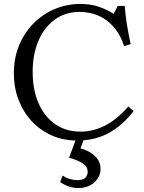

<svg xmlns="http://www.w3.org/2000/svg" viewBox="-20 -700 725 970"><path d="M387 -35Q452 -35 512.5 -66.5Q573 -98 628 -162L655 -139Q602 -69 532 -29.5Q462 10 370 10H369Q300 10 242 -15.5Q184 -41 141 -87Q98 -133 74 -195Q50 -257 50 -330Q50 -407 76.5 -471Q103 -535 149.5 -582Q196 -629 257 -654.5Q318 -680 387 -680Q437 -680 477.5 -666.5Q518 -653 554 -630L575 -670H610Q614 -619 622 -571.5Q630 -524 640 -477L607 -467Q589 -521 561.5 -555Q534 -589 503 -607.5Q472 -626 441 -633Q410 -640 384 -640Q311 -640 257.5 -601.5Q204 -563 174.5 -494.5Q145 -426 145 -337Q145 -247 174.5 -179Q204 -111 258.5 -73Q313 -35 387 -35ZM375 250Q329 250 284 220L296 187Q316 200 335 205Q354 210 370 210Q401 210 412 197Q423 184 423 169Q423 143 398.5 126Q374 109 329 97L365 0H405L371 91L355 43Q388 47 418.5 61Q449 75 468.5 98Q488 121 488 153Q488 193 456.5 221.5Q425 250 375 250Z"/></svg>

Font: Brygada 1918
Style: Regular
Weight: 400
Designer: Mateusz Machalski | Borys Kosmynka | Przemek Hoffer
Foundry: NIEPODLEGLA 2018
Version: Version 3.006